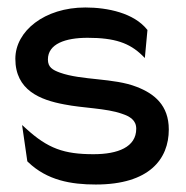

<svg xmlns="http://www.w3.org/2000/svg" viewBox="-20 -482 497 513"><path d="M21 -325C21 -241 87 -215 152 -203C202 -193 264 -193 306 -178C327 -171 344 -161 344 -138C344 -89 295 -70 230 -70C151 -70 108 -85 49 -139L39 -148L53 -51L55 -49C106 0 170 11 236 11C379 11 431 -57 431 -136C431 -201 392 -232 345 -250C284 -274 198 -267 140 -288C121 -295 108 -302 108 -323C108 -365 155 -381 214 -381C287 -381 326 -367 360 -334L367 -327L374 -402L373 -403C338 -447 268 -462 208 -462C99 -462 21 -399 21 -325Z"/></svg>

Font: Charger Pro
Style: BdNar
Weight: 700
Designer: Jasper
Foundry: Cannot Into Space Fonts
Version: Version 1.09